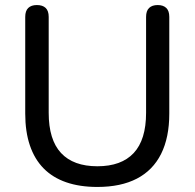

<svg xmlns="http://www.w3.org/2000/svg" viewBox="-20 -732 771 761"><path d="M366 9Q296 9 242.5 -9.5Q189 -28 153 -64.5Q117 -101 98.5 -155.5Q80 -210 80 -282V-665Q80 -689 92 -700.5Q104 -712 126 -712Q149 -712 161 -700.5Q173 -689 173 -665V-285Q173 -178 222 -125.5Q271 -73 366 -73Q461 -73 510 -125.5Q559 -178 559 -285V-665Q559 -689 571 -700.5Q583 -712 605 -712Q627 -712 639 -700.5Q651 -689 651 -665V-282Q651 -187 618.5 -122Q586 -57 522.5 -24Q459 9 366 9Z"/></svg>

Font: Nunito ExtraLight Medium
Style: Regular
Weight: 500
Version: Version 3.602